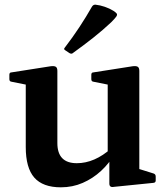

<svg xmlns="http://www.w3.org/2000/svg" viewBox="-20 -788 712 820"><path d="M575 -162V-38L556 -72L636 -47Q645 -44 645 -34V-17Q645 -8 635 -7L467 10Q457 12 452 8.5Q447 5 447 -4V-121L440 -133V-162ZM240 12Q163 12 126.5 -29.5Q90 -71 90 -160V-313H225V-177Q225 -91 308 -91Q384 -91 456 -155L468 -128Q446 -90 411.5 -58Q377 -26 333.5 -7Q290 12 240 12ZM440 -162V-313H575V-162ZM90 -313V-462L109 -423L29 -439Q20 -440 20 -450V-469Q20 -479 30 -479L196 -505Q211 -507 218 -503Q225 -499 225 -485V-313ZM440 -313V-462L459 -423L379 -439Q370 -440 370 -450V-469Q370 -479 380 -479L546 -505Q561 -507 568 -503Q575 -499 575 -485V-313ZM292 -562Q286 -556 277 -561L259 -573Q250 -578 257 -585Q290 -628 319 -672Q348 -716 373 -760Q379 -769 388 -768Q407 -766 427.5 -759Q448 -752 464 -742Q475 -735 478.5 -730Q482 -725 476.5 -717Q471 -709 455 -693Q420 -660 379 -627.5Q338 -595 292 -562Z"/></svg>

Font: Hahmlet SemiBold
Style: Regular
Weight: 600
Version: Version 1.002